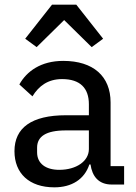

<svg xmlns="http://www.w3.org/2000/svg" viewBox="-20 -791 581 823"><path d="M203 -771 88 -625 137 -589 255 -705 373 -589 422 -625 307 -771ZM512 0V-79H454V-352C454 -464 380 -530 251 -530C155 -530 94 -485 63 -429L119 -378C146 -422 185 -452 246 -452C324 -452 361 -413 361 -344V-297H263C115 -297 42 -243 42 -143C42 -48 105 12 213 12C287 12 342 -22 363 -86H368C375 -36 402 0 459 0ZM234 -63C176 -63 139 -90 139 -138V-158C139 -206 177 -232 262 -232H361V-152C361 -100 307 -63 234 -63Z"/></svg>

Font: IBM Plex Devanagari Text
Style: Regular
Weight: 450
Designer: Mike Abbink, Paul van der Laan, Pieter van Rosmalen, Erin McLaughlin
Foundry: Bold Monday
Version: Version 1.0